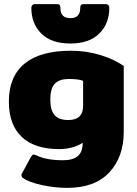

<svg xmlns="http://www.w3.org/2000/svg" viewBox="-20 -741 663 931"><path d="M132 -703Q132 -711 136.5 -716Q141 -721 148 -721H256Q266 -721 269.5 -716.5Q273 -712 273 -702Q273 -653 321 -653Q369 -653 369 -702Q369 -712 372.5 -716.5Q376 -721 386 -721H494Q501 -721 505.5 -716Q510 -711 510 -703Q510 -626 461 -578Q412 -530 321 -530Q229 -530 180.5 -578Q132 -626 132 -703ZM91 122Q84 116 84 109Q84 104 87 99L130 20Q133 15 136.5 11.5Q140 8 144 8Q146 8 156 12Q203 36 286 36Q333 36 357 16Q381 -4 381 -49Q361 -35 331 -26.5Q301 -18 267 -18Q148 -18 85.5 -77Q23 -136 23 -248Q23 -370 99 -432.5Q175 -495 324 -495Q399 -495 467 -474Q535 -453 580 -421V-102Q580 20 510 95Q440 170 306 170Q246 170 183.5 156.5Q121 143 91 122ZM383 -228V-349Q362 -358 313 -358Q269 -358 246.5 -336Q224 -314 224 -257Q224 -206 245 -182.5Q266 -159 311 -159Q383 -159 383 -228Z"/></svg>

Font: Mitr SemiBold
Style: Regular
Weight: 600
Designer: Thanarat Vachiruckul
Foundry: Cadson Demak
Version: Version 1.002